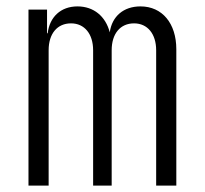

<svg xmlns="http://www.w3.org/2000/svg" viewBox="-20 -580 640 600"><path d="M69 0H132V-423C132 -475 159 -507 202 -507C244 -507 271 -474 271 -423V0H329V-423C329 -475 356 -507 399 -507C441 -507 468 -474 468 -423V0H531V-426C531 -507 487 -560 419 -560C366 -560 330 -529 323 -479C310 -529 273 -560 222 -560C170 -560 135 -527 129 -476H127V-550H69Z"/></svg>

Font: JetBrains Mono ExtraLight
Style: Regular
Weight: 240
Monospace: yes
Designer: Philipp Nurullin, Konstantin Bulenkov
Foundry: JetBrains
Version: Version 2.305